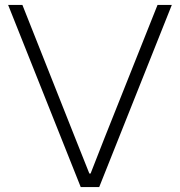

<svg xmlns="http://www.w3.org/2000/svg" viewBox="-20 -760 731 780"><path d="M13 -740H71L286 -198L343 -55H348L404 -198L620 -740H678L383 0H308Z"/></svg>

Font: Encode Sans Wide
Style: ExtraLight
Weight: 200
Designer: Pablo Impallari, Andres Torresi
Foundry: Pablo Impallari, Andres Torresi
Version: Version 1.000; ttfautohint (v1.00) -l 8 -r 50 -G 200 -x 14 -